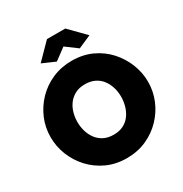

<svg xmlns="http://www.w3.org/2000/svg" viewBox="-206 -1071 1177 1234"><g transform="rotate(-30 382.5 -454.0)"><path d="M381 6Q300 6 234 -24.5Q168 -55 120.5 -106.5Q73 -158 47.5 -222.5Q22 -287 22 -356Q22 -427 49 -491Q76 -555 124.5 -605.5Q173 -656 239.5 -685Q306 -714 385 -714Q466 -714 532 -683.5Q598 -653 645 -601Q692 -549 717.5 -484.5Q743 -420 743 -352Q743 -282 716.5 -218Q690 -154 641.5 -103.5Q593 -53 527 -23.5Q461 6 381 6ZM220 -354Q220 -318 230 -284.5Q240 -251 260 -224.5Q280 -198 310.5 -182.5Q341 -167 383 -167Q425 -167 456 -183Q487 -199 506.5 -226.5Q526 -254 535.5 -287.5Q545 -321 545 -356Q545 -392 535 -425Q525 -458 505 -484.5Q485 -511 454 -526Q423 -541 382 -541Q340 -541 309.5 -525Q279 -509 259 -482.5Q239 -456 229.5 -422.5Q220 -389 220 -354ZM204 -799 317 -914H453L566 -799L470 -757L385 -820L300 -757Z"/></g></svg>

Font: Raleway Thin Black
Style: Regular
Weight: 900
Version: Version 4.026